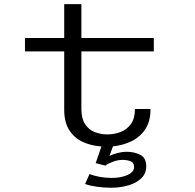

<svg xmlns="http://www.w3.org/2000/svg" viewBox="-20 -678 915 900"><path d="M281 -163.5V-437H97V-500H281V-658.5H361.5V-500H701V-437H361.5V-167Q361.5 -122.5 378.5 -96.5Q395.5 -70.5 423.2 -59.2Q451 -48 483.5 -48Q515.5 -48 545 -59.2Q574.5 -70.5 593.5 -96.5Q612.5 -122.5 612.5 -167H685.5Q685.5 -108.5 660.5 -71.5Q635.5 -34.5 595.2 -15.5Q555 3.5 509.5 8L493 53Q508.5 45 530.8 39.2Q553 33.5 574.5 33.5Q609.5 33.5 637.5 47.8Q665.5 62 665.5 101.5Q665.5 135 642.8 157.2Q620 179.5 582.2 190.8Q544.5 202 499.5 202Q466 202 432.5 197Q399 192 379 184.5L399.5 138Q418.5 145.5 446 150.8Q473.5 156 504 156Q546 156 577.2 142.5Q608.5 129 608.5 104.5Q608.5 84 592 77.8Q575.5 71.5 554 71.5Q531 71.5 507.5 80.8Q484 90 473.5 98.5L428.5 86.5L455.5 8.5Q407.5 5.5 368 -12.8Q328.5 -31 304.8 -67.8Q281 -104.5 281 -163.5Z"/></svg>

Font: Trispace SemiExpanded Light
Style: Regular
Weight: 300
Width: 6
Designer: Tyler Finck
Foundry: Etcetera Type Company
Version: Version 1.210; ttfautohint (v1.8.3)